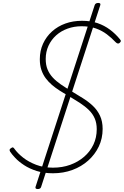

<svg xmlns="http://www.w3.org/2000/svg" viewBox="-20 -1156 839 1302"><path d="M339 19Q278 19 229 3.5Q180 -12 143.5 -36Q107 -60 83.5 -85Q60 -110 49 -127Q45 -134 45 -139.5Q45 -145 54 -151Q64 -159 69.5 -155.5Q75 -152 77 -148Q100 -116 137 -87Q174 -58 225 -38.5Q276 -19 339 -19Q403 -19 456.5 -38.5Q510 -58 550.5 -93Q591 -128 613.5 -175.5Q636 -223 636 -280Q636 -321 622.5 -352.5Q609 -384 583 -409.5Q557 -435 521 -458.5Q485 -482 438 -510Q409 -526 382.5 -543Q356 -560 332 -580.5Q308 -601 289.5 -626Q271 -651 260.5 -682.5Q250 -714 250 -754Q250 -812 272 -860Q294 -908 333 -943Q372 -978 423.5 -996.5Q475 -1015 536 -1015Q596 -1015 642 -999Q688 -983 725.5 -955Q763 -927 794 -889Q801 -881 799 -875.5Q797 -870 790 -864Q785 -860 778.5 -861Q772 -862 764 -870Q737 -899 704.5 -923.5Q672 -948 630.5 -963Q589 -978 533 -978Q483 -978 438.5 -962Q394 -946 361 -916.5Q328 -887 309 -846Q290 -805 290 -756Q290 -715 302.5 -685Q315 -655 337.5 -630.5Q360 -606 392 -584Q424 -562 464 -538Q503 -514 540.5 -491Q578 -468 609 -439Q640 -410 658 -371.5Q676 -333 676 -282Q676 -217 650 -162.5Q624 -108 578 -67Q532 -26 471 -3.5Q410 19 339 19ZM236 126Q217 126 221 111L622 -1121Q627 -1136 646 -1136Q665 -1136 660 -1121L259 111Q255 126 236 126Z"/></svg>

Font: Playwrite US Trad Thin
Style: Regular
Weight: 250
Designer: Veronika Burian, José Scaglione
Foundry: TypeTogether
Version: Version 1.003